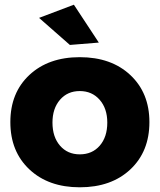

<svg xmlns="http://www.w3.org/2000/svg" viewBox="-20 -790 678 816"><path d="M294 -770 400 -609 277 -599 146 -714ZM319 -547Q453 -547 534 -471Q615 -395 615 -271Q615 -146 534 -70Q453 6 319 6Q186 6 105 -70Q24 -146 24 -271Q24 -396 105 -471.5Q186 -547 319 -547ZM203 -269Q203 -208 235 -171Q267 -134 319 -134Q372 -134 404 -171Q436 -208 436 -269Q436 -329 403.5 -366Q371 -403 319 -403Q267 -403 235 -366Q203 -329 203 -269Z"/></svg>

Font: Montserrat arm
Style: Bold
Weight: 700
Designer: Julieta Ulanovsky
Foundry: Julieta Ulanovsky
Version: Version 6.000;PS 006.000;hotconv 1.0.88;makeotf.lib2.5.64775